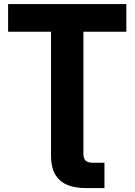

<svg xmlns="http://www.w3.org/2000/svg" viewBox="-20 -748 681 972"><path d="M21 -587.4H238.3V40.5C238.3 149.4 294.4 204.1 415.5 204.1H508.8V75.7H448.2C416 75.7 402.3 61.5 402.3 30.8V-587.4H619.6V-727.5H21Z"/></svg>

Font: Raveo Display
Style: Bold
Weight: 700
Designer: Jakub Foglar, Rasmus Andersson (Inter)
Foundry: Jakubfoglar.com
Version: Version 1.100;Glyphs 3.2.3 (3260)